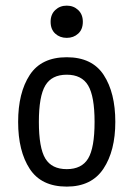

<svg xmlns="http://www.w3.org/2000/svg" viewBox="-20 -655 478 687"><path d="M44.9 -218.8Q44.9 -323.2 86.4 -386.7Q127.9 -450.2 218.8 -450.2Q309.6 -450.2 351.1 -386.7Q392.6 -323.2 392.6 -218.8Q392.6 -115.2 350.1 -51.3Q307.6 12.7 218.8 12.7Q127.9 12.7 86.4 -50.8Q44.9 -114.3 44.9 -218.8ZM318.4 -218.8Q318.4 -310.5 295.4 -349.1Q272.5 -387.7 218.8 -387.7Q165 -387.7 142.1 -349.1Q119.1 -310.5 119.1 -218.8Q119.1 -126 142.1 -87.9Q165 -49.8 218.8 -49.8Q272.5 -49.8 295.4 -87.9Q318.4 -126 318.4 -218.8ZM218.8 -634.8Q243.2 -634.8 259.8 -619.1Q276.4 -603.5 276.4 -577.1Q276.4 -549.8 259.8 -534.7Q243.2 -519.5 218.8 -519.5Q194.3 -519.5 177.7 -534.7Q161.1 -549.8 161.1 -577.1Q161.1 -603.5 177.7 -619.1Q194.3 -634.8 218.8 -634.8Z"/></svg>

Font: Sudo Var
Style: Regular
Weight: 400
Monospace: yes
Designer: Jens Kutilek
Foundry: Jens Kutilek
Version: Version 0.065;FEAKit 1.0